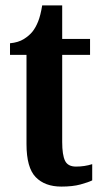

<svg xmlns="http://www.w3.org/2000/svg" viewBox="-20 -680 377 710"><path d="M207 10Q146 10 112 -25Q78 -60 78 -147V-477H17V-520Q48 -523 68 -535.5Q88 -548 100 -563Q112 -578 121 -600.5Q130 -623 136 -660H210V-536H313V-477H210V-155Q210 -107 220.5 -85.5Q231 -64 261 -64Q293 -64 321 -73V-13Q307 -6 278 2Q249 10 207 10Z"/></svg>

Font: Noto Serif Hebrew ExtraCondensed
Style: Bold
Weight: 700
Width: 2
Designer: Monotype Design Team
Foundry: Monotype Imaging Inc.
Version: Version 2.004; ttfautohint (v1.8.4.7-5d5b)